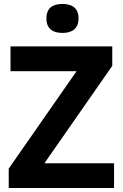

<svg xmlns="http://www.w3.org/2000/svg" viewBox="-20 -1041 619 968"><path d="M295 -1021C250 -1021 214 -1004 214 -948C214 -893 250 -875 295 -875C339 -875 376 -893 376 -948C376 -1004 339 -1021 295 -1021ZM555 -93V-218H204L546 -709V-807H33V-682H366L24 -191V-93Z"/></svg>

Font: Noto Sans Telugu UI
Style: Bold
Weight: 700
Designer: Jelle Bosma - Monotype Design Team
Foundry: Monotype Imaging Inc.
Version: Version 2.005